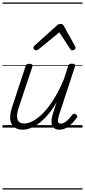

<svg xmlns="http://www.w3.org/2000/svg" viewBox="-20 -1030 686 1550"><path d="M164 17Q123 17 96 -2.5Q69 -22 63 -62.5Q57 -103 78 -166L186 -494Q190 -506 196.5 -510.5Q203 -515 216 -515Q233 -515 239 -509Q245 -503 241 -491L131 -161Q117 -120 117.5 -91Q118 -62 132.5 -47.5Q147 -33 177 -33Q208 -33 246 -53Q284 -73 326 -115Q368 -157 411.5 -225Q455 -293 496 -391L530 -495Q534 -508 540 -512Q546 -516 560 -516Q576 -516 582.5 -510.5Q589 -505 585 -493L458 -105Q450 -80 448 -63.5Q446 -47 452 -39.5Q458 -32 470 -32Q487 -32 504 -43Q521 -54 536.5 -70.5Q552 -87 564 -103Q570 -111 577 -112Q584 -113 592 -107Q602 -100 603.5 -93.5Q605 -87 600 -80Q588 -62 567.5 -39.5Q547 -17 519.5 0Q492 17 460 17Q436 17 421.5 7.5Q407 -2 400.5 -18.5Q394 -35 396 -58Q398 -81 406 -109L437 -206Q402 -144 365 -101.5Q328 -59 292.5 -33Q257 -7 224 5Q191 17 164 17ZM272 -623Q264 -623 257 -630Q250 -637 250 -645Q250 -650 252.5 -654Q255 -658 259 -662L440 -825Q448 -832 455 -834.5Q462 -837 470 -837Q477 -837 483.5 -834Q490 -831 494 -823L584 -660Q587 -655 588.5 -651Q590 -647 590 -644Q590 -635 581 -629Q572 -623 565 -623Q559 -623 554.5 -626Q550 -629 547 -634L459 -769L294 -634Q287 -629 282.5 -626Q278 -623 272 -623ZM0 490H646V500H0ZM0 -20H646V0H0ZM0 -505H646V-500H0ZM0 -1010H646V-1000H0Z"/></svg>

Font: Playwrite AU VIC Guides
Style: Regular
Weight: 400
Designer: Veronika Burian, José Scaglione
Foundry: TypeTogether
Version: Version 1.003